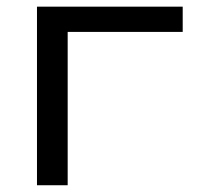

<svg xmlns="http://www.w3.org/2000/svg" viewBox="-20 -548 640 568"><path d="M520.5 -453.6V-528.3H89.4V0H180.2V-453.6Z"/></svg>

Font: RobotoMono Nerd Font
Style: Regular
Weight: 400
Monospace: yes
Designer: Google
Version: Version 3.000;Nerd Fonts 3.2.1